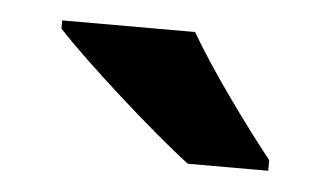

<svg xmlns="http://www.w3.org/2000/svg" viewBox="-28 -802 401 233"><g transform="rotate(5 172.5 -686.0)"><path d="M202 -766H40V-756C74 -719 162 -640 207 -606H305V-619C277 -654 227 -722 202 -766Z"/></g></svg>

Font: Noto Sans Khmer SemiCondensed
Style: Bold
Weight: 700
Width: 4
Designer: Danh Hong and the Monotype Design Team
Foundry: Monotype Imaging Inc.
Version: Version 2.004